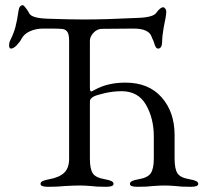

<svg xmlns="http://www.w3.org/2000/svg" viewBox="-20 -714 803 739"><path d="M136 -6Q136 -13 144 -17Q152 -21 169 -24Q208 -31 227 -49Q246 -67 246 -103V-557Q246 -584 238 -593Q232 -601 219.5 -602.5Q207 -604 178 -604H145Q119 -604 96 -594Q73 -584 63 -565Q57 -553 44.5 -540Q32 -527 22 -527Q15 -527 15 -540Q15 -550 20 -560Q33 -586 39.5 -610.5Q46 -635 51 -671Q54 -694 68 -694Q71 -694 79.5 -683Q88 -672 93 -662Q103 -644 163 -642Q248 -639 303 -639Q386 -639 508 -645Q569 -647 581 -664Q597 -686 608 -686Q612 -686 616 -681Q620 -676 620 -669Q620 -654 610 -608Q604 -572 604 -557V-552Q604 -541 600 -534Q596 -527 589 -527Q583 -527 579.5 -533Q576 -539 574 -546.5Q572 -554 570 -558Q568 -561 562.5 -575Q557 -589 540 -596.5Q523 -604 494 -604L373 -603Q354 -603 340 -588Q326 -573 326 -557V-380Q326 -371 327 -366.5Q328 -362 331 -362Q334 -362 346 -369Q395 -396 463 -396Q552 -396 602 -339.5Q652 -283 652 -194V-104Q652 -64 663 -47Q674 -30 710 -24Q727 -21 735 -17Q743 -13 743 -6Q743 5 714 5Q676 5 655 2Q631 0 614 0Q597 0 569 2Q547 5 509 5Q480 5 480 -6Q480 -13 488 -17Q496 -21 513 -24Q549 -30 560.5 -47.5Q572 -65 572 -104V-189Q572 -258 542 -310.5Q512 -363 448 -363Q415 -363 381 -355Q347 -347 338 -341Q331 -336 328.5 -332.5Q326 -329 326 -321V-103Q326 -64 337 -47Q348 -30 384 -24Q401 -21 409 -17Q417 -13 417 -6Q417 5 388 5Q350 5 329 2Q305 0 288 0Q266 0 230 2Q203 5 165 5Q136 5 136 -6Z"/></svg>

Font: EB Garamond
Style: Regular
Weight: 400
Designer: Georg Duffner and Octavio Pardo
Foundry: Georg Duffner
Version: Version 1.000; ttfautohint (v1.6)